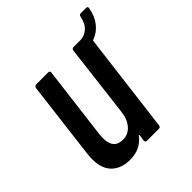

<svg xmlns="http://www.w3.org/2000/svg" viewBox="-167 -705 827 827"><g transform="rotate(-45 246.5 -291.5)"><path d="M493 -580Q486 -538 463.5 -510Q441 -482 409 -471Q406 -470 406 -467L349 -10Q349 -6 346 -3Q343 0 339 0H265Q256 0 256 -10L260 -39Q260 -42 258.5 -42Q257 -42 256 -40Q221 7 156 7Q104 7 73 -22.5Q42 -52 42 -112Q42 -121 44 -141L88 -499Q89 -503 92 -506Q95 -509 99 -509H173Q182 -509 182 -499L140 -162Q139 -154 139 -141Q139 -76 196 -76Q228 -76 249.5 -100.5Q271 -125 276 -168L316 -499Q318 -509 327 -509H369Q393 -509 413.5 -526.5Q434 -544 441 -580Q443 -590 452 -590H485Q495 -590 493 -580Z"/></g></svg>

Font: Barlow Condensed Medium
Style: Italic
Weight: 500
Width: 3
Italic angle: -7°
Designer: Jeremy Tribby
Foundry: Tribby Type
Version: Version 1.408